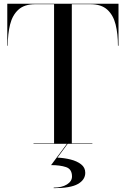

<svg xmlns="http://www.w3.org/2000/svg" viewBox="-20 -770 673 1028"><path d="M365.5 175Q365.5 135.5 333.8 124.8Q302 114 253.5 114L339 -1H343L287.5 74Q323.5 75.5 357.8 84Q392 92.5 414.2 109.8Q436.5 127 436.5 155Q436.5 192.5 397.2 215Q358 237.5 267.5 237.5V234.5Q311.5 234.5 338.5 217.5Q365.5 200.5 365.5 175ZM159.5 -2.5H269.5V-747.5H169Q110.5 -747.5 78.5 -718.2Q46.5 -689 34 -638.8Q21.5 -588.5 21.5 -525H19V-750H614.5V-525H611.5Q611.5 -588.5 599 -638.8Q586.5 -689 554.5 -718.2Q522.5 -747.5 464 -747.5H364.5V-2.5H474.5V0H159.5Z"/></svg>

Font: Bodoni* 72pt
Style: Regular
Weight: 400
Version: Version 2.3